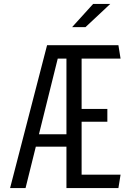

<svg xmlns="http://www.w3.org/2000/svg" viewBox="-20 -961 660 981"><path d="M319.5 0H585L596 -68.5H397V-339H528.5V-404.5H397V-661.5H596L585 -730H220.5L31.5 0H110.5L163 -211.5H319.5ZM179 -275 275 -661.5H319.5V-275ZM348.5 -822.5 456 -941H543.5L417 -822.5Z"/></svg>

Font: Monaspace Argon Light
Style: Regular
Weight: 300
Designer: Riley Cran & the Lettermatic Team
Foundry: Lettermatic
Version: Version 1.000 (Monaspace Argon)